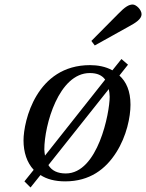

<svg xmlns="http://www.w3.org/2000/svg" viewBox="-20 -790 646 849"><path d="M384 -609 399 -589 550 -673C580 -689 606 -706 606 -727C606 -747 582 -770 567 -770C550 -770 533 -760 503 -729ZM84 -169C84 -117 99 -71 129 -39L88 12L115 39L159 -16C186 2 223 12 268 12C377 12 447 -42 494 -116C540 -188 557 -273 557 -327C557 -388 538 -429 508 -456L546 -504L517 -529L477 -479C447 -496 411 -502 378 -502C141 -502 84 -255 84 -169ZM176 -129C176 -237 240 -467 377 -467C410 -467 431 -457 445 -438L179 -102C178 -110 176 -119 176 -129ZM194 -60 461 -396C463 -386 465 -374 465 -362C465 -291 413 -23 271 -23C235 -23 209 -35 194 -60Z"/></svg>

Font: Heuristica
Style: Italic
Weight: 400
Italic angle: -13°
Version: Version 1.0.1